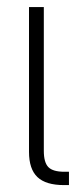

<svg xmlns="http://www.w3.org/2000/svg" viewBox="-20 -536 234 556"><path d="M165.5 0Q112.8 0 88.4 -23.2Q64 -46.4 64 -96.2V-515.6H106.9V-99.1Q106.9 -65.4 120.1 -52Q133.3 -38.6 166.5 -38.6H179.7V0Z"/></svg>

Font: Inter Display ExtraLight
Style: Regular
Weight: 200
Designer: Rasmus Andersson
Foundry: rsms
Version: Version 4.000;git-a52131595